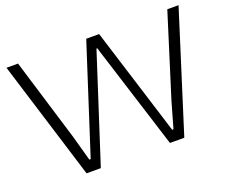

<svg xmlns="http://www.w3.org/2000/svg" viewBox="-118 -917 1315 1106"><g transform="rotate(-20 540.0 -364.5)"><path d="M237.8 0 12.2 -729H83L236.8 -224.1L279.8 -68.8H288.1L501 -729H580.1L787.1 -66.9H794.9L839.8 -224.1L998 -729H1066.9L836.9 0H749L542 -655.8H537.1L325.2 0Z"/></g></svg>

Font: Lumene Sans Expanded Light
Style: Regular
Weight: 300
Width: 7
Designer: Deni Anggara
Version: Version 1.003;Glyphs 3.1.2 (3151)